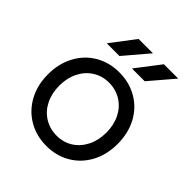

<svg xmlns="http://www.w3.org/2000/svg" viewBox="-195 -829 970 970"><g transform="rotate(45 290.0 -344.0)"><path d="M40.8 -250Q40.8 -326 72.4 -385.5Q104 -445 160.5 -478.5Q217 -512 289.3 -512Q361.6 -512 418.7 -478.5Q475.7 -445 507.3 -385.5Q538.8 -326 538.8 -250Q538.8 -174 507.3 -114.5Q475.7 -55 419.2 -21.5Q362.6 12 291.4 12Q219.1 12 162 -21.5Q105 -55 72.9 -114.5Q40.8 -174 40.8 -250ZM458 -250Q458 -304.7 436.6 -347.5Q415.1 -390.2 376.4 -414.4Q337.6 -438.5 289.3 -438.5Q241 -438.5 202.7 -414.4Q164.5 -390.2 143.1 -347.4Q121.7 -304.6 121.7 -250Q121.7 -195.4 143.1 -152.6Q164.5 -109.8 203.3 -85.6Q242.1 -61.5 291.3 -61.5Q339.7 -61.5 377.4 -85.6Q415.2 -109.8 436.6 -152.6Q458 -195.4 458 -250ZM419.2 -700H521.7L411.3 -570.7H320ZM238.5 -700H341L231 -570.7H140Z"/></g></svg>

Font: Oak Sans Light
Style: Regular
Weight: 400
Designer: Erik Kennedy, Walven
Foundry: Erik Kennedy, Walven
Version: Version 1.100;Glyphs 3.1.2 (3151)